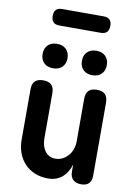

<svg xmlns="http://www.w3.org/2000/svg" viewBox="-106 -1065 812 1142"><g transform="rotate(10 300.0 -493.5)"><path d="M396.1 -494Q396.1 -527.5 412.3 -543.7Q428.6 -560 462.1 -560Q495.6 -560 511.9 -543.7Q528.1 -527.5 528.1 -494V-54.6Q528.1 -21.8 512.6 -5.9Q497 10 466.3 10Q435.6 10 417.6 -5.9Q399.6 -21.8 399.6 -54.6V-98.2Q384.2 -46.7 350.2 -18.4Q316.2 10 266.1 10Q220.5 10 184.5 -5.3Q148.6 -20.5 123.4 -47.6Q98.2 -74.7 85 -111.1Q71.9 -147.5 71.9 -190.5V-494Q71.9 -527.5 88.1 -543.7Q104.4 -560 137.9 -560Q171.4 -560 187.7 -543.7Q203.9 -527.5 203.9 -494V-219.3Q203.9 -199.6 208.8 -180.7Q213.7 -161.7 224.1 -146.9Q234.4 -132 250.2 -122.8Q266 -113.5 288.8 -113.5Q313 -113.5 333 -124.3Q353.1 -135 367 -151.9Q380.9 -168.7 388.5 -190.4Q396.1 -212.1 396.1 -234.7ZM418.7 -640.6Q384.1 -640.6 363.8 -660.4Q343.5 -680.3 343.5 -714.1Q343.5 -748.3 363.8 -768.3Q384.1 -788.2 418.7 -788.2Q453.3 -788.2 473.6 -768.3Q493.9 -748.3 493.9 -714.1Q493.9 -680.3 473.6 -660.4Q453.3 -640.6 418.7 -640.6ZM181.3 -640.6Q146.7 -640.6 126.4 -660.4Q106.1 -680.3 106.1 -714.1Q106.1 -748.3 126.4 -768.3Q146.7 -788.2 181.3 -788.2Q215.9 -788.2 236.2 -768.3Q256.5 -748.3 256.5 -714.1Q256.5 -680.3 236.2 -660.4Q215.9 -640.6 181.3 -640.6ZM175.6 -897.7Q150.1 -897.7 138.1 -910.2Q126 -922.7 126 -947.6Q126 -973.1 138.1 -985.1Q150.1 -997.2 175.6 -997.2H424.1Q449.1 -997.2 461.5 -985.2Q474 -973.1 474 -947.7Q474 -922.3 461.5 -910Q449.1 -897.7 424.1 -897.7Z"/></g></svg>

Font: Maple Mono
Style: Regular
Weight: 400
Monospace: yes
Designer: subframe7536
Version: Version 7.300